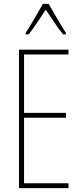

<svg xmlns="http://www.w3.org/2000/svg" viewBox="-20 -970 421 990"><path d="M333 0H78V-714H333V-689H104V-388H320V-363H104V-25H333ZM231 -950Q244 -927 262.5 -895Q281 -863 297.5 -836.5Q314 -810 320 -800V-793H305Q284 -819 260 -854.5Q236 -890 216 -920Q197 -892 172.5 -855Q148 -818 128 -793H112V-800Q123 -816 139 -843Q155 -870 172 -899Q189 -928 201 -950Z"/></svg>

Font: Noto Sans Hebrew ExtraCondensed Thin
Style: Regular
Weight: 100
Width: 2
Designer: Monotype Design Team
Foundry: Monotype Imaging Inc.
Version: Version 2.004; ttfautohint (v1.8.4.7-5d5b)